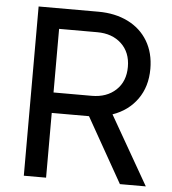

<svg xmlns="http://www.w3.org/2000/svg" viewBox="-53 -793 754 842"><g transform="rotate(5 324.0 -372.5)"><path d="M83 -745H346Q420 -745 476.5 -717Q533 -689 564 -637Q595 -585 595 -515Q595 -437 555.5 -381.5Q516 -326 447 -302L620 0H506L345 -285H181V0H83ZM349 -375Q415 -375 455.5 -413Q496 -451 496 -515Q496 -579 455.5 -617Q415 -655 349 -655H181V-375Z"/></g></svg>

Font: Eudoxus Sans Medium
Style: Regular
Weight: 500
Designer: Stijn de Vries
Foundry: tokotype
Version: Version 2.005